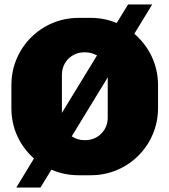

<svg xmlns="http://www.w3.org/2000/svg" viewBox="-20 -774 758 859"><path d="M581 -623 661 -754H553L502 -671C466 -686 428 -694 387 -694H331C165 -694 31 -560 31 -394V-290C31 -199 69 -121 132 -65L53 65H161L210 -15C249 2 289 10 331 10H387C553 10 687 -124 687 -290V-394C687 -486 646 -567 581 -623ZM357 -540H362C380 -540 397 -535 414 -526L257 -269V-440C257 -496 301 -540 357 -540ZM301 -164 462 -428V-247C462 -191 418 -147 362 -147H357C336 -147 318 -153 301 -164Z"/></svg>

Font: Chivo Light
Style: Bold
Weight: 900
Designer: Hector Gatti
Foundry: Omnibus-Type
Version: Version 1.003;PS 001.003;hotconv 1.0.70;makeotf.lib2.5.58329